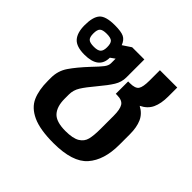

<svg xmlns="http://www.w3.org/2000/svg" viewBox="-144 -687 846 846"><g transform="rotate(45 278.5 -264.5)"><path d="M82 -162V-181Q82 -224 105.5 -258.5Q129 -293 172 -339Q200 -368 212 -383.5Q224 -399 224 -413V-442L203 -427Q203 -357 114 -357Q64 -357 43.5 -380Q23 -403 23 -450Q23 -501 42 -522.5Q61 -544 118 -544Q157 -544 174.5 -535.5Q192 -527 201 -503L240 -529H316V-417Q316 -388 300 -362Q284 -336 252 -298Q220 -260 205 -236Q190 -212 190 -185V-158Q190 -110 212.5 -85Q235 -60 293 -60Q339 -60 361.5 -73.5Q384 -87 390 -111Q396 -135 396 -177V-258Q396 -298 385 -315.5Q374 -333 342 -333H334V-410H345Q378 -410 388 -424.5Q398 -439 398 -480V-544H506V-488Q506 -444 492.5 -415Q479 -386 446 -370Q478 -353 491 -323.5Q504 -294 504 -251V-185Q504 -90 458 -37.5Q412 15 293 15Q209 15 162.5 -6.5Q116 -28 99 -66.5Q82 -105 82 -162ZM162 -451Q162 -475 153 -483.5Q144 -492 119 -492Q94 -492 85 -483.5Q76 -475 76 -451Q76 -428 85 -419.5Q94 -411 119 -411Q143 -411 152.5 -420Q162 -429 162 -451Z"/></g></svg>

Font: Pridi
Style: Regular
Weight: 400
Designer: Katatrad Team
Foundry: CadsonDemak
Version: Version 1.001